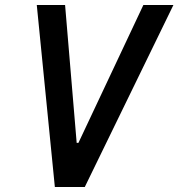

<svg xmlns="http://www.w3.org/2000/svg" viewBox="-20 -750 716 770"><path d="M127.5 -730 200 0H320L675.5 -730H555L294.5 -177H287.5L241 -730Z"/></svg>

Font: Monaspace Neon Medium
Style: Italic
Weight: 500
Italic angle: -11°
Designer: Riley Cran & the Lettermatic Team
Foundry: Lettermatic
Version: Version 1.200 (Monaspace Neon)